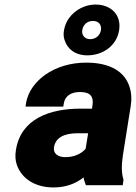

<svg xmlns="http://www.w3.org/2000/svg" viewBox="-20 -813 597 843"><path d="M50 -155C46 -131 47 -109 54 -89C74 -32 130 10 215 10C269 10 313 -7 347 -34C348 -23 354 -10 357 0H519L522 -22V-25C513 -54 513 -88 520 -134L554 -348C559 -379 557 -407 549 -431C527 -501 460 -538 359 -538C288 -538 226 -518 179 -485C141 -458 103 -416 94 -358L92 -345H258L260 -358C265 -391 291 -409 331 -409C377 -409 392 -389 386 -350L384 -336H334C199 -336 72 -292 50 -155ZM261 -680C258 -664 259 -649 264 -636C276 -598 310 -570 364 -570C430 -570 492 -611 503 -680C514 -749 466 -793 400 -793C383 -793 366 -790 350 -784C310 -769 270 -734 261 -680ZM217 -166C224 -210 263 -228 322 -228H367L356 -160C339 -139 307 -123 267 -123C233 -123 213 -140 217 -166ZM341 -680C345 -705 363 -721 388 -721C413 -721 427 -705 423 -680C419 -657 400 -641 376 -641C353 -641 338 -658 341 -680Z"/></svg>

Font: Asimov Pro
Style: UltObl
Weight: 900
Designer: Google
Version: Version 2.000980; 2014